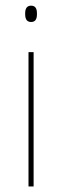

<svg xmlns="http://www.w3.org/2000/svg" viewBox="-20 -674 224 694"><path d="M83 0V-485.5H101.5V0ZM92.5 -594.5Q82 -594.5 76.5 -601.2Q71 -608 71 -622V-626.5Q71 -640 76.5 -646.8Q82 -653.5 92.5 -653.5Q103 -653.5 108.2 -646.8Q113.5 -640 113.5 -626.5V-622Q113.5 -608 108.2 -601.2Q103 -594.5 92.5 -594.5Z"/></svg>

Font: Anek Gurmukhi Thin
Style: Regular
Weight: 250
Designer: Sarang Kulkarni (Gurmukhi), Yesha Goshar (Latin)
Foundry: Ek Type
Version: Version 1.003